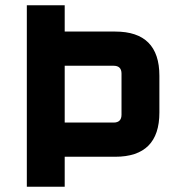

<svg xmlns="http://www.w3.org/2000/svg" viewBox="-20 -710 678 730"><path d="M82 0V-690H226V-590H418Q586 -590 586 -422V-282Q586 -114 418 -114H226V0ZM226 -244H412Q442 -244 442 -274V-430Q442 -460 412 -460H226Z"/></svg>

Font: Oxanium
Style: Bold
Weight: 700
Designer: Severin Meyer
Version: Version 2.000